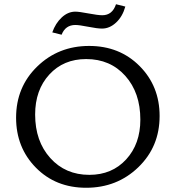

<svg xmlns="http://www.w3.org/2000/svg" viewBox="-20 -881 829 907"><path d="M271 -717 227 -728Q242 -771 271.5 -798.5Q301 -826 336 -826Q353 -826 398 -817.5Q443 -809 463 -809Q511 -809 528 -861L572 -850Q559 -803 528.5 -774.5Q498 -746 462 -746Q440 -746 397 -754.5Q354 -763 336 -763Q289 -763 271 -717ZM387 6Q243 6 149.5 -89Q56 -184 56 -325Q56 -470 156 -567Q256 -664 401 -664Q545 -664 639.5 -569Q734 -474 734 -333Q734 -188 633.5 -91Q533 6 387 6ZM402 -55Q509 -55 576 -128Q643 -201 643 -316Q643 -443 572 -522.5Q501 -602 387 -602Q280 -602 213 -529Q146 -456 146 -340Q146 -214 217.5 -134.5Q289 -55 402 -55Z"/></svg>

Font: EauTest Medium
Style: Regular
Weight: 500
Designer: Christian Thalmann (Catharsis Fonts)
Version: Version 0.001;PS 000.001;hotconv 1.0.88;makeotf.lib2.5.64775